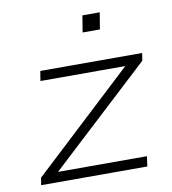

<svg xmlns="http://www.w3.org/2000/svg" viewBox="-79 -761 744 830"><g transform="rotate(-10 293.0 -346.0)"><path d="M35 0 40 -32 504 -464 502 -444H110L117 -487H564L559 -454L93 -22L96 -44H507L501 0ZM326 -619 338 -692H414L402 -619Z"/></g></svg>

Font: Nunito Sans 10pt Expanded ExtraLight
Style: Italic
Weight: 250
Width: 7
Italic angle: -9°
Designer: Vernon Adams
Foundry: Vernon Adams
Version: Version 3.101;gftools[0.9.27]